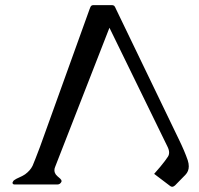

<svg xmlns="http://www.w3.org/2000/svg" viewBox="-20 -714 762 734"><path d="M191.4 -77.6Q188 -70.3 188 -63.5Q188 -58.1 189.9 -53.2Q192.9 -45.9 199 -40.8Q205.1 -35.6 210 -31.2Q215.3 -26.4 215.3 -21.5Q215.3 -20.5 214.8 -19Q213.4 -15.6 209 -11.7Q204.6 -8.8 200.2 -8.8H34.7Q30.8 -8.8 28.8 -11.7Q27.8 -13.2 27.8 -14.6Q27.8 -17.1 29.3 -19Q30.8 -23.4 35.2 -25.9Q42 -30.8 53 -35.4Q64 -40 75.7 -47.4Q95.7 -62 104.5 -80.1Q113.3 -100.6 132.8 -152.3L317.4 -665Q318.8 -669.4 322.5 -679.2Q326.2 -689 327.6 -690.4Q330.6 -694.3 335.4 -694.3H409.2Q413.1 -694.3 417 -691.4Q420.4 -687 423.8 -678.7L663.1 -182.6Q686 -135.7 697.8 -101.1Q701.7 -88.9 701.7 -78.1Q701.7 -59.1 689 -45.9L648.9 -4.9Q643.1 0 638.2 0Q633.8 0 629.9 -3.4L569.3 -49.3L593.3 -77.1Q612.8 -100.6 622.1 -115.2Q626.5 -122.1 626.5 -130.9Q626.5 -141.1 620.1 -153.8L398.4 -607.9Z"/></svg>

Font: Caudex
Style: Regular
Weight: 400
Version: Version 1.04